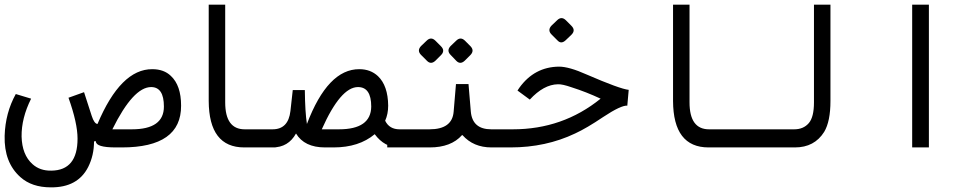

<svg xmlns="http://www.w3.org/2000/svg" viewBox="-168 -635 4188 827"><path d="M227 -136Q238 -102 252 -101Q352 -338 488 -337Q538 -337 568 -308Q612 -267 612 -180Q613 0 357 0H330Q245 0 245 -26V-27L237 -26Q237 34 212 84Q167 173 51 172Q-31 172 -80 128Q-151 65 -148 -50Q-145 -149 -100 -230L-34 -210Q-76 -126 -75 -47Q-73 32 -28 72Q4 101 53 100Q166 99 166 -38Q166 -105 127 -214L194 -238ZM316 -78H400Q538 -78 538 -176Q538 -260 483 -260Q406 -260 316 -78Z M731 -200V-615H802V-194Q802 -78 886 -78H1019V0H884Q732 0 731 -200Z M1218 -78H1292Q1430 -78 1431 -176Q1431 -260 1374 -260Q1299 -260 1218 -78ZM1446 -57Q1378 0 1269 0H1232Q1143 0 1107 -60Q1074 0 1006 0H999V-78H1006Q1074 -78 1083 -157L1093 -247H1145Q1146 -152 1154 -101Q1244 -338 1380 -337Q1428 -337 1460 -307Q1503 -266 1504 -180Q1504 -144 1491 -115Q1509 -78 1553 -78H1556V0H1551Q1488 0 1446 -57Z M1822 -53Q1775 0 1683 0H1500V-78H1682Q1780 -78 1786 -154L1796 -273H1850L1860 -154Q1867 -78 1948 -78H2021V0H1949Q1871 0 1824 -53H1823ZM1835.1 -459.4 1858.6 -435.8Q1876.8 -416.6 1857.6 -397.3L1834 -373.8Q1814.8 -355.6 1797.7 -372.7L1774.1 -397.3Q1753.8 -416.6 1773 -436.9L1796.6 -459.4Q1815.8 -478.6 1835.1 -459.4ZM1707.8 -459.4 1731.3 -435.8Q1750.6 -416.6 1731.3 -397.3L1707.8 -373.8Q1688.5 -355.6 1671.4 -372.7L1646.8 -397.3Q1626.5 -416.6 1645.7 -436.9L1669.3 -459.4Q1688.5 -478.6 1707.8 -459.4Z M2269.8 -547.4 2293.3 -523.8Q2312.6 -504.6 2293.3 -485.3L2268.7 -461.8Q2249.4 -443.6 2233.4 -460.7L2208.8 -485.3Q2188.5 -504.6 2207.7 -524.9L2231.3 -547.4Q2250.5 -566.6 2269.8 -547.4ZM2294 -259Q2254 -273 2235 -272Q2174 -271 2114 -206L2061 -245Q2061 -245 2069 -257Q2134 -347 2240 -348Q2283 -348 2359 -314Q2502 -252 2540 -248L2534 -180Q2507 -182 2430 -131Q2359 -83 2309 -60Q2183 0 2031 0H1998V-78H2041Q2256 -78 2419 -210Q2357 -239 2294 -259Z M2731 -200V-615H2802V-194Q2802 -78 2886 -78H3019V0H2884Q2732 0 2731 -200Z M3409 -200Q3409 -112 3382 -67Q3340 0 3256 0H2993V-78H3253Q3293 -78 3316 -105Q3338 -131 3338 -194V-615H3409Z M3761 -615H3833V0H3761Z"/></svg>

Font: Vazir Code FD
Style: Code-FD
Weight: 400
Foundry: DejaVu fonts team - Redesigned by Saber Rastikerdar
Version: Version 1.1.2